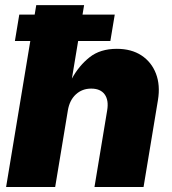

<svg xmlns="http://www.w3.org/2000/svg" viewBox="-20 -748 689 768"><path d="M251.5 -306.6 200.7 0H4.4L125 -727.5H316.4L267.6 -433.6Q295.9 -485.4 338.4 -519Q380.9 -552.7 447.3 -552.7Q505.4 -552.7 545.7 -526.4Q585.9 -500 603.8 -453.6Q621.6 -407.2 611.8 -347.7L554.2 0H357.9L408.7 -306.6Q415.5 -347.2 398.7 -370.4Q381.8 -393.6 344.7 -393.6Q308.6 -393.6 283.4 -370.4Q258.3 -347.2 251.5 -306.6ZM39.6 -584 57.1 -689.5H439L421.4 -584Z"/></svg>

Font: Inter Black
Style: Italic
Weight: 900
Italic angle: -9.39999°
Designer: Rasmus Andersson
Foundry: rsms
Version: Version 4.000;git-a52131595